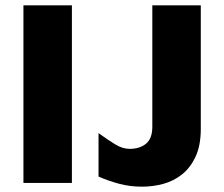

<svg xmlns="http://www.w3.org/2000/svg" viewBox="-20 -687 841 721"><path d="M68 0V-667H250V0ZM513 14Q468 14 427 3Q386 -8 350 -24V-187Q385 -162 412.5 -145Q440 -128 467 -128Q505 -128 528.5 -147.5Q552 -167 552 -211V-667H734V-203Q734 -141 714.5 -99Q695 -57 663.5 -32Q632 -7 593 3.5Q554 14 513 14Z"/></svg>

Font: Maven Pro ExtraBold
Style: Regular
Weight: 800
Designer: Joe Prince
Foundry: Joe Prince
Version: Version 2.100